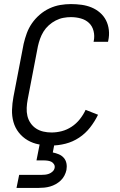

<svg xmlns="http://www.w3.org/2000/svg" viewBox="-20 -702 590 942"><path d="M232 12Q201 12 171 6.5Q141 1 115.5 -14Q90 -29 72 -52Q54 -75 46 -103.5Q38 -132 39 -163.5Q40 -195 46 -227L96 -487Q102 -513 111.5 -539Q121 -565 137 -588Q153 -611 175 -630Q197 -649 223 -661Q249 -673 275.5 -677.5Q302 -682 328 -682Q354 -682 380 -678.5Q406 -675 429 -665.5Q452 -656 470.5 -640Q489 -624 500 -602.5Q511 -581 514 -555Q517 -529 511 -502L510 -497H439L440 -501Q445 -526 439 -550Q433 -574 416.5 -589.5Q400 -605 376.5 -611.5Q353 -618 328 -618Q310 -618 291 -614.5Q272 -611 253.5 -601.5Q235 -592 219.5 -578Q204 -564 193.5 -547Q183 -530 176.5 -511.5Q170 -493 166 -475L116 -215Q112 -194 111 -173Q110 -152 114.5 -133Q119 -114 130 -98Q141 -82 157 -71.5Q173 -61 192.5 -56.5Q212 -52 233 -52Q258 -52 283 -58.5Q308 -65 331 -80Q354 -95 371.5 -117Q389 -139 400 -163L461 -139Q445 -106 422 -76.5Q399 -47 368 -26.5Q337 -6 301.5 3Q266 12 232 12ZM61 220 74 156H182Q192 156 201.5 155Q211 154 220.5 150.5Q230 147 238 139.5Q246 132 248 122Q250 112 245 104Q240 96 232.5 92Q225 88 215 86.5Q205 85 195 85H159L186 -52H258L239 46Q254 49 268.5 55Q283 61 293 72.5Q303 84 306 99.5Q309 115 306 132Q303 146 296 159.5Q289 173 278 183.5Q267 194 253.5 201.5Q240 209 226 213Q212 217 197.5 218.5Q183 220 169 220Z"/></svg>

Font: Lode Term
Style: Italic
Weight: 400
Italic angle: -11°
Monospace: yes
Designer: Belleve Invis
Foundry: Belleve Invis
Version: Version 29.2.0